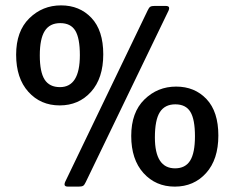

<svg xmlns="http://www.w3.org/2000/svg" viewBox="-20 -677 872 714"><path d="M202 -285Q131 -285 85.5 -335.5Q40 -386 40 -473.5Q40 -561 89 -609Q138 -657 207 -657Q276 -657 320 -610.5Q364 -564 364 -475Q364 -386 318.5 -335.5Q273 -285 202 -285ZM203 -353Q277 -353 277 -472Q277 -535 260 -563Q243 -591 204 -591Q165 -591 146.5 -562Q128 -533 128 -471Q128 -409 146 -381Q164 -353 203 -353ZM630 17Q559 17 513.5 -33.5Q468 -84 468 -171.5Q468 -259 517 -307Q566 -355 635 -355Q704 -355 748 -308.5Q792 -262 792 -173Q792 -84 746.5 -33.5Q701 17 630 17ZM556 -166Q556 -51 631 -51Q669 -51 687 -79.5Q705 -108 705 -170.5Q705 -233 688 -261Q671 -289 632 -289Q593 -289 574.5 -260Q556 -231 556 -166ZM607 -638 299 0Q294 11 289 14Q284 17 272 17H233Q220 17 220 9Q220 5 222 0L529 -638Q534 -649 539 -652Q544 -655 556 -655H596Q609 -655 609 -647Q609 -643 607 -638Z"/></svg>

Font: Crete Round
Style: Regular
Weight: 400
Designer: Veronika Burian
Foundry: TypeTogether
Version: Version 1.001